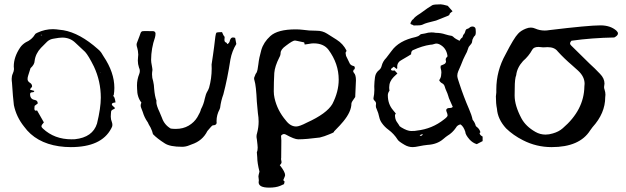

<svg xmlns="http://www.w3.org/2000/svg" viewBox="-20 -669 2907 891"><path d="M308.6 13.7Q281.2 13.7 253.9 9.8Q146 -6.3 91.8 -81.5Q55.7 -126.5 44.4 -181.2Q40 -215.8 35.6 -285.2Q34.2 -293.9 34.2 -303.2Q34.2 -316.4 39.3 -327.4Q44.4 -338.4 44.9 -348.1Q43.9 -354.5 43.9 -360.8Q43.9 -404.8 73.7 -448.7Q83.5 -462.9 99.6 -472.7Q127.9 -484.9 142.1 -508.8Q144.5 -513.7 154.3 -517.6Q188.5 -533.7 226.1 -533.7Q237.3 -533.7 265.6 -529.8L273.9 -528.8Q350.6 -515.6 434.6 -440.9Q444.3 -433.1 450 -424.6Q455.6 -416 460.4 -407.7Q510.7 -333 510.7 -261.2Q510.7 -244.1 507.8 -227.1Q505.4 -227.1 505.4 -224.1V-223.1Q512.2 -221.2 516.1 -193.8Q505.4 -192.4 502.2 -190.2Q499 -188 499 -185.1Q499 -180.2 506.1 -175Q513.2 -169.9 513.2 -167Q513.2 -164.6 504.6 -160.9Q496.1 -157.2 495.6 -151.1Q495.1 -145 494.6 -139.2Q494.1 -133.3 494.1 -127.4Q494.1 -114.7 499 -103Q501.5 -96.2 501.5 -89.8Q501.5 -80.6 495.6 -71.8Q450.2 13.7 308.6 13.7ZM312 -22.5 327.6 -22.9Q410.2 -31.7 430.2 -95.7Q447.8 -168 447.8 -215.8Q447.8 -292 416 -359.9Q390.6 -411.1 375 -428.2Q366.7 -436.5 330.1 -470.2Q305.2 -494.6 269 -494.6Q255.4 -494.6 229.5 -489.7Q211.4 -487.3 199.2 -476.1Q184.6 -462.4 171.4 -448.2Q171.4 -447.3 170.4 -447.3Q144.5 -419.9 140.6 -385.7Q140.1 -369.6 121.6 -352.5Q113.3 -324.7 110.8 -318.4Q107.9 -310.1 107.9 -301.8Q107.9 -291 120.6 -283.7Q128.9 -277.8 128.9 -268.1Q128.9 -264.2 123 -260.3Q122.1 -259.3 119.1 -252.9L139.2 -247.1Q138.7 -240.7 129.2 -240.7Q119.6 -240.7 119.6 -231.9Q119.6 -208.5 141.6 -205.1Q154.8 -203.1 155.3 -189L140.6 -177.7L139.6 -165Q139.6 -155.3 146.5 -155.3Q148.9 -155.3 151.9 -156.7L183.6 -101.1Q172.4 -88.9 172.4 -83.5Q172.4 -78.1 179.2 -72.3Q232.4 -22.5 312 -22.5ZM170.4 -505.4 175.8 -505.9 174.3 -507.3 168.9 -506.8Q169.4 -506.3 169.7 -505.9Q169.9 -505.4 170.4 -505.4ZM443.8 -329.6 446.8 -331.1 444.3 -331.5Z M825.2 12.2Q769 12.2 745.1 -3.4Q709.5 -25.9 689.9 -46.4Q687 -60.1 678.7 -77.1Q668.5 -94.2 667.7 -97.2Q667 -100.1 664.6 -103Q649.9 -124 642.6 -148.9L635.7 -167Q632.8 -173.3 632.8 -179.2Q632.8 -186 636.2 -192.9Q616.2 -218.3 616.2 -256.8L615.7 -272.5Q615.7 -300.3 626.5 -326.7Q628.9 -333.5 628.9 -339.8Q628.9 -347.7 625 -355.5Q619.6 -371.6 619.6 -387.7Q619.6 -396 620.6 -403.8Q621.6 -409.7 621.6 -415.5Q620.6 -435.5 617.2 -445.8Q613.8 -456.1 613.8 -461.4Q613.8 -466.3 615.7 -470.7Q622.1 -485.8 627.4 -501.5Q629.9 -508.8 632.6 -516.1Q635.3 -523.4 642.6 -524.4Q647 -524.9 653.3 -524.9L690.9 -524.4Q695.3 -524.4 698.5 -521.2Q701.7 -518.1 701.7 -513.7Q701.7 -503.9 699.2 -495.1Q681.6 -444.8 681.2 -391.1Q681.2 -380.4 684.6 -364.7Q685.5 -356.9 686.5 -353.5Q687.5 -350.1 687.5 -344.7Q685.5 -333 685.5 -323.7Q685.5 -307.6 690.9 -291.5Q694.8 -274.9 695.3 -257.8Q698.2 -222.2 706.1 -201.7Q705.6 -198.7 705.6 -195.3Q705.6 -179.7 720.2 -149.4Q726.1 -136.2 731.4 -122.6Q742.7 -89.4 772.5 -72.3Q784.7 -70.8 795.9 -70.8Q829.6 -70.8 855.5 -85.9Q881.3 -101.1 895.8 -125.2Q910.2 -149.4 912.6 -162.1Q925.3 -185.5 930.2 -210.9Q935.1 -232.9 941.4 -243.2Q946.3 -251 950.2 -261.7Q962.4 -305.7 962.4 -351.1L961.9 -369.6Q964.8 -391.6 968.3 -412.6Q973.1 -442.9 973.6 -451.2Q980 -514.2 984.1 -517.1Q988.3 -520 1010.3 -520Q1016.6 -503.9 1022.5 -498Q1022.5 -493.7 1022 -490.5Q1021.5 -487.3 1021.5 -484.4Q1021.5 -474.6 1027.6 -472.4Q1033.7 -470.2 1033.7 -464.4Q1044.4 -467.3 1046.9 -481.4Q1051.3 -495.1 1060.5 -495.1Q1064.9 -495.1 1071.3 -493.2L1076.7 -464.8Q1056.6 -432.1 1049.3 -393.1Q1035.6 -303.7 1016.6 -231.4Q1005.4 -201.2 1001.5 -168.9Q1001 -165.5 999 -161.6Q984.9 -135.7 984.9 -106.9L985.4 -98.1Q983.4 -87.4 967.8 -87.4Q963.9 -87.4 942.4 -61Q919.9 -15.6 869.6 1Q864.3 2.4 858.4 5.4Q842.3 12.2 825.2 12.2Z M1229 201.7Q1180.2 201.7 1180.2 176.8L1181.2 167.5L1179.2 149.4Q1179.2 145.5 1184.1 127.4Q1173.8 86.9 1173.8 61L1171.9 37.1Q1175.8 29.8 1175.8 16.1Q1175.8 7.8 1171.9 -23.4Q1170.4 -28.8 1170.4 -36.1Q1170.4 -43.5 1172.9 -50.8Q1180.2 -78.1 1180.2 -105Q1180.2 -124 1176.8 -143.6L1171.9 -196.8Q1168.5 -271 1161.1 -294.9Q1159.2 -300.3 1159.2 -305.2Q1159.2 -309.6 1161.1 -312.7Q1163.1 -315.9 1163.6 -318.8Q1165.5 -326.2 1170.4 -331.5Q1175.8 -341.8 1179 -371.1Q1182.1 -400.4 1192.6 -436.8Q1203.1 -473.1 1234.4 -501.5Q1268.6 -532.7 1352.1 -532.7Q1368.7 -532.7 1384.8 -530.8Q1412.6 -526.4 1450.2 -526.4Q1476.6 -526.4 1498 -512.7Q1519.5 -499 1542 -484.9Q1572.3 -465.8 1587.9 -434.6Q1587.9 -429.7 1583.5 -424.3Q1583.5 -420.9 1585.9 -409.7L1600.6 -379.4Q1605.5 -365.7 1620.1 -362.8Q1626.5 -361.8 1626.5 -354.5Q1626.5 -346.2 1622.1 -346.2Q1619.1 -342.8 1619.1 -336.4L1622.6 -330.6Q1631.8 -321.8 1631.8 -295.9L1628.4 -218.8Q1610.8 -195.3 1610.8 -188.5Q1610.8 -150.9 1572.8 -105Q1562 -91.3 1530.3 -59.1Q1530.3 -54.7 1522.5 -51.8Q1514.6 -48.8 1507.3 -45.4Q1485.8 -36.1 1463.9 -30.8Q1400.4 -22.5 1363.8 -22.5Q1346.2 -22.5 1305.7 -44.9Q1301.3 -46.9 1297.9 -46.9Q1290.5 -46.9 1284.2 -39.1L1285.6 -17.6Q1285.6 60.1 1284.9 63Q1284.2 65.9 1284.2 69.3Q1284.2 72.3 1285.4 75.9Q1286.6 79.6 1286.6 83Q1286.6 90.8 1278.3 97.2Q1303.2 128.4 1303.2 144Q1303.2 147.5 1294.9 166Q1294.9 169.4 1299.8 172.4Q1300.8 173.3 1300.8 174.8L1298.3 182.6L1298.8 185.1L1280.3 193.4Q1260.3 201.7 1229 201.7ZM1354.5 -82Q1369.6 -82 1404.3 -100.1Q1496.1 -141.6 1522.5 -186.5Q1551.8 -243.7 1551.8 -299.3Q1551.8 -374 1504.4 -438Q1481.9 -467.8 1435.5 -467.8Q1425.3 -467.8 1415.3 -465.6Q1405.3 -463.4 1394 -462.4L1391.6 -472.2Q1362.3 -478 1357.4 -479.5Q1352.5 -481 1348.6 -481Q1338.4 -481 1307.1 -457Q1282.2 -439.5 1282.2 -422.9Q1282.2 -412.6 1275.9 -401.9Q1255.4 -361.3 1252.9 -330.6Q1250.5 -289.1 1250.5 -245.1Q1250.5 -229.5 1253.9 -214.4Q1266.6 -156.7 1306.6 -109.9Q1327.6 -82 1354.5 -82Z M1895.5 13.7Q1875.5 13.7 1857.9 3.4Q1830.1 -12.7 1825.7 -20.5Q1808.1 -48.3 1782.7 -66.9Q1764.6 -80.1 1752 -98.1Q1743.2 -110.4 1740.2 -124.5Q1736.3 -144.5 1727.5 -164.1Q1724.1 -169.9 1724.1 -177.7L1725.1 -188Q1725.1 -195.8 1717.8 -202.1Q1712.9 -206.5 1712.9 -212.4Q1717.3 -232.4 1717.3 -252.4L1716.8 -269Q1717.3 -290 1720.2 -311Q1723.1 -332 1740.7 -345.2Q1748.5 -352.1 1751 -362.8Q1756.3 -384.3 1772.5 -400.4Q1777.3 -406.2 1797.4 -433.1Q1831.5 -480.5 1908.7 -497.1Q1922.4 -500.5 1927.7 -506.3Q1930.2 -509.3 1934.6 -510.7L1952.1 -513.7Q1967.3 -518.6 1982.4 -518.6Q1992.7 -518.6 2002.4 -516.6Q2025.9 -516.6 2047.4 -509.3Q2061.5 -504.9 2076.7 -502.4Q2081.1 -501 2088.9 -493.2Q2096.7 -487.3 2106.4 -482.9L2112.3 -479.5Q2116.7 -485.4 2117.4 -487.5Q2118.2 -489.7 2126 -495.6Q2129.9 -510.3 2133.3 -510.3Q2138.2 -517.6 2139.9 -525.6Q2141.6 -533.7 2149.9 -535.6Q2154.3 -536.6 2158.2 -540Q2164.1 -545.9 2172.4 -545.9Q2180.7 -545.9 2185.1 -540Q2188 -536.6 2188 -520.5Q2188 -506.3 2183.1 -502.7Q2178.2 -499 2172.4 -484.9Q2171.4 -479 2170.4 -473.1Q2169.4 -467.3 2158.2 -455.1Q2154.3 -451.2 2153.3 -446.3Q2147.9 -427.2 2137.7 -410.2Q2130.4 -397 2119.1 -367.2Q2113.3 -352.1 2106.4 -337.9Q2102.1 -327.6 2102.1 -317.4Q2102.1 -308.1 2111.8 -281.2Q2131.3 -221.2 2156.7 -162.6Q2168.5 -136.2 2173.3 -113.3Q2184.1 -100.1 2187.5 -85.9Q2187.5 -83.5 2193.8 -79.1Q2205.6 -69.8 2209.5 -55.2Q2205.6 -52.7 2205.6 -50.3Q2207.5 -41.5 2219.7 -35.2V-14.2L2192.4 0Q2173.3 -5.9 2158.7 -22Q2139.6 -43.9 2139.2 -57.6Q2130.9 -83 2116.7 -91.8Q2102.1 -88.4 2095.7 -76.2Q2079.6 -52.7 2056.6 -39.1Q2050.3 -35.2 2036.6 -23.4Q2008.3 1 1963.9 3.4Q1944.8 5.4 1925.3 9.5Q1905.8 13.7 1895.5 13.7ZM1888.2 -61Q1892.1 -61 1896 -61.3Q1899.9 -61.5 1904.5 -61.5Q1909.2 -61.5 1914.6 -63Q1985.4 -70.8 2040.5 -114.7Q2057.1 -127 2057.1 -133.3Q2057.1 -139.6 2052.7 -149.9Q2050.8 -154.3 2050.8 -157.7Q2050.8 -168 2068.4 -168Q2077.1 -168 2081.1 -173.3L2077.1 -182.1Q2068.8 -201.7 2067.4 -204.1Q2063 -212.9 2060.5 -222.7Q2057.1 -234.9 2051.3 -247.1Q2046.9 -256.3 2043.9 -267.1Q2041 -277.8 2031.7 -282.5Q2022.5 -287.1 2018.1 -296.9Q2027.3 -309.6 2027.3 -322.3L2028.3 -332.5Q2028.3 -341.8 2025.4 -350.6Q2024.4 -353.5 2024.4 -356.9L2025.4 -364.3Q2030.8 -366.7 2040.3 -370.8Q2049.8 -375 2049.8 -385.3Q2048.3 -388.7 2048.3 -392.1Q2048.3 -399.4 2055.2 -405.3Q2056.6 -406.2 2056.6 -409.7Q2051.3 -448.2 2018.1 -463.9Q2011.7 -466.8 2005.4 -466.8Q2000.5 -466.8 1995.1 -464.8Q1985.8 -461.4 1977.1 -461.4Q1939.9 -456.1 1897 -436.5Q1887.7 -433.1 1887.7 -417Q1880.4 -413.1 1873.5 -408.2Q1859.4 -399.4 1845.2 -391.6Q1823.2 -380.9 1823.2 -358.9L1823.7 -353Q1823.7 -351.6 1822.5 -350.8Q1821.3 -350.1 1820.8 -349.1L1807.6 -359.4Q1794.4 -350.6 1794.4 -347.2Q1794.4 -341.3 1804.7 -341.3Q1807.1 -341.3 1808.6 -341.8Q1810.1 -342.3 1811 -342.3L1824.2 -328.1L1807.1 -312Q1786.1 -291 1786.1 -263.7Q1786.1 -255.9 1787.6 -247.6H1787.1Q1779.8 -237.8 1779.8 -226.6Q1779.8 -186 1804.2 -157.7L1816.9 -142.1Q1814.5 -138.2 1813.7 -137.2Q1813 -136.2 1813 -134.8Q1813 -116.7 1820.8 -104.5Q1830.6 -90.8 1834.5 -83.5Q1836.9 -81.5 1838.9 -80.3Q1840.8 -79.1 1842.8 -77.6Q1870.1 -61 1888.2 -61ZM1932.6 -38.6Q1939 -38.6 1942.4 -46.4Q1929.2 -44.4 1927.7 -39.6Q1930.2 -38.6 1932.6 -38.6ZM1889.2 -555.7Q1885.7 -556.2 1884.8 -559.6Q1884.8 -562.5 1885.3 -564L1886.7 -564.9Q1890.6 -576.2 1897.9 -580.1Q1903.8 -590.3 1930.7 -606.9Q1970.2 -636.2 1986.3 -645Q1994.6 -648.9 2025.4 -648.9Q2033.2 -648.9 2057.6 -642.1Q2061 -639.2 2074.7 -623L2080.1 -616.7Q2075.2 -613.3 2070.6 -609.4Q2065.9 -605.5 2065.9 -601.6Q2065.9 -599.6 2060.1 -596.2Q2049.3 -591.8 2003.9 -573.7Q1954.6 -562 1945.1 -556.6Q1935.5 -551.3 1921.4 -551.3L1899.9 -550.8Q1891.6 -555.7 1889.2 -555.7Z M2540 13.7Q2469.2 13.7 2407.2 -18.1Q2361.8 -41 2328.6 -73.2Q2289.6 -115.7 2286.1 -164.6Q2281.2 -188 2281.2 -221.7Q2281.2 -226.1 2282.2 -230.5Q2283.2 -234.9 2283.2 -239.7V-253.9Q2283.2 -340.3 2326.2 -417Q2365.2 -493.2 2384.3 -512.7Q2397 -526.9 2420.4 -536.1Q2432.1 -541 2443.4 -541Q2453.6 -541 2463.4 -536.6Q2484.4 -527.3 2507.8 -527.3Q2518.1 -527.3 2529.3 -529.3Q2711.4 -551.3 2766.6 -551.3Q2812.5 -551.3 2840.3 -526.9Q2847.7 -520 2847.7 -513.7Q2847.7 -503.9 2830.6 -495.1Q2726.6 -493.2 2631.8 -480Q2625.5 -473.1 2625.5 -468.3Q2625.5 -461.9 2630.9 -457.5L2715.8 -374Q2740.7 -351.6 2764.6 -326.2Q2785.2 -305.2 2785.2 -281.2L2783.2 -265.1Q2783.2 -259.3 2785.6 -252.9Q2789.6 -241.2 2789.6 -229.5Q2789.6 -223.6 2788.6 -217.8Q2788.6 -143.6 2729.5 -78.6Q2723.6 -71.3 2718.8 -64Q2669.9 13.7 2540 13.7ZM2511.7 -44.4Q2527.8 -44.4 2545.4 -49.8Q2573.2 -57.6 2591.3 -73.7Q2690.4 -158.2 2691.9 -268.1L2692.9 -280.3Q2692.9 -313 2663.1 -340.8L2634.8 -366.2Q2598.6 -397 2568.4 -430.2Q2553.7 -450.2 2521.5 -450.2L2500.5 -449.2Q2495.1 -449.2 2490.5 -450.2Q2485.8 -451.2 2478.5 -451.2Q2456.1 -451.2 2449.2 -437Q2434.1 -409.2 2407.2 -385.7Q2379.4 -355 2375.5 -320.3Q2368.7 -304.2 2368.7 -259.3L2368.2 -225.6Q2368.2 -179.2 2399.9 -119.6Q2419.9 -82.5 2464.4 -57.1Q2486.3 -44.4 2511.7 -44.4Z"/></svg>

Font: Kurland
Style: Regular
Weight: 400
Designer: GGBot
Version: 0.22